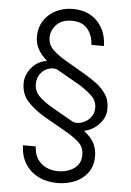

<svg xmlns="http://www.w3.org/2000/svg" viewBox="-59 -781 663 972"><g transform="rotate(5 272.5 -294.5)"><path d="M444.3 -564H380.4Q378.9 -611.8 352.1 -644.5Q325.2 -677.2 272 -677.2Q220.7 -677.2 193.6 -648.2Q166.5 -619.1 166.5 -583.5Q166.5 -545.4 194.6 -519.8Q222.7 -494.1 254.4 -475.6L365.7 -410.6Q391.1 -395.5 420.7 -373.8Q450.2 -352.1 470.7 -320.6Q491.2 -289.1 489.7 -243.7Q488.3 -203.1 456.5 -169.7Q424.8 -136.2 382.3 -127.9V-126.5Q418 -99.1 433.1 -69.8Q448.2 -40.5 448.2 -5.4Q448.2 45.4 423.6 79.3Q398.9 113.3 358.2 130.4Q317.4 147.5 269 147.5Q214.8 147.5 172.4 126Q129.9 104.5 105.5 65.2Q81.1 25.9 80.1 -27.8H145Q146.5 25.9 180.7 56.6Q214.8 87.4 269 87.4Q315.4 87.4 349.4 63.7Q383.3 40 383.3 -5.4Q383.3 -43 359.1 -66.2Q335 -89.4 293.5 -113.8L181.6 -177.7Q125.5 -210 90.6 -247.6Q55.7 -285.2 55.7 -341.3Q55.7 -383.8 85.7 -419.9Q115.7 -456.1 162.1 -463.4V-465.8Q134.8 -489.3 118.4 -517.8Q102.1 -546.4 102.1 -583.5Q102.1 -627.4 124 -662.1Q146 -696.8 184.3 -717Q222.7 -737.3 272 -737.3Q350.1 -737.3 396.5 -688.7Q442.9 -640.1 444.3 -564ZM427.7 -248Q427.7 -285.2 398.4 -311.8Q369.1 -338.4 334.5 -358.9L217.3 -425.8Q193.4 -432.1 170.7 -423.3Q147.9 -414.6 133.1 -394Q118.2 -373.5 117.7 -344.7Q116.7 -306.6 143.1 -280.8Q169.4 -254.9 213.4 -229.5L322.3 -167.5Q344.2 -160.6 368.9 -169.2Q393.6 -177.7 410.6 -198.5Q427.7 -219.2 427.7 -248Z"/></g></svg>

Font: Inter Light
Style: Regular
Weight: 300
Designer: Rasmus Andersson
Foundry: rsms
Version: Version 4.000;git-a52131595